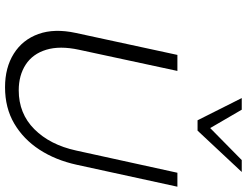

<svg xmlns="http://www.w3.org/2000/svg" viewBox="-126 -820 956 743"><g transform="rotate(90 351.5 -449.0)"><path d="M318 9Q242 9 188 -25Q134 -59 112 -120.5Q90 -182 108 -265L193 -658H255L173 -277Q157 -203 173 -150.5Q189 -98 230.5 -71Q272 -44 330 -44Q420 -44 480.5 -104.5Q541 -165 563 -266L649 -658H703L618 -268Q600 -186 559.5 -124Q519 -62 458.5 -26.5Q398 9 318 9ZM446 -736 463 -772 600 -907H646L486 -736ZM446 -736 360 -907H405L483 -773L486 -736Z"/></g></svg>

Font: Ysabeau Office Light
Style: Italic
Weight: 300
Italic angle: -12°
Designer: Christian Thalmann (Catharsis Fonts)
Version: Version 2.001;gftools[0.9.30]; featfreeze: tnum,lnum,ss02